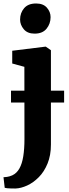

<svg xmlns="http://www.w3.org/2000/svg" viewBox="-28 -836 396 1099"><path d="M60.5 243Q49 243 36.2 242.8Q23.5 242.5 13.5 241.5Q3.5 240.5 -1 239L-8 178.5Q-1.5 178.5 12.5 176.5Q26.5 174.5 42.5 167.5Q68 155.5 83.2 128.2Q98.5 101 105.2 58.5Q112 16 112 -40L111.5 -453.5L42 -472.5V-545.5L232 -569H234L263.5 -548.5V-9Q263.5 53 244.2 100Q225 147 194 178.2Q163 209.5 127.5 225.8Q92 242 60.5 243ZM169.5 -643.5Q129 -643.5 108 -668.8Q87 -694 87 -724Q87 -762 110 -789Q133 -816 178 -816H179Q219.5 -816 240.5 -792Q261.5 -768 261.5 -738Q261.5 -700 238.5 -671.8Q215.5 -643.5 170.5 -643.5ZM339 -317V-249H35V-317Z"/></svg>

Font: Merriweather Light 18pt ExtraBold
Style: Regular
Weight: 800
Version: Version 2.100